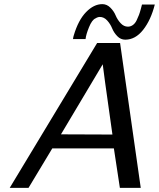

<svg xmlns="http://www.w3.org/2000/svg" viewBox="-20 -909 769 929"><path d="M27 0 450 -701H561L661 0H560L531 -191H233L118 0ZM275 -259 524 -258Q477 -590 477 -598Q305 -309 275 -259ZM334 -720 333 -719Q335 -733 337 -738Q359 -812 396.5 -850.5Q434 -889 475 -889Q497 -889 514 -872Q531 -855 539.5 -834.5Q548 -814 563.5 -797Q579 -780 599 -780Q612 -780 623 -788Q634 -796 641 -810.5Q648 -825 652.5 -837Q657 -849 661.5 -866Q666 -883 667 -887H729Q710 -812 672.5 -764.5Q635 -717 586 -717Q564 -717 547.5 -734Q531 -751 522.5 -772Q514 -793 498.5 -810Q483 -827 463 -827Q453 -827 442 -820Q425 -813 410.5 -777Q396 -741 394 -720Z"/></svg>

Font: Coval
Style: Book Italic
Weight: 350
Foundry: Context Ltd
Version: Version 001.000